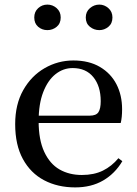

<svg xmlns="http://www.w3.org/2000/svg" viewBox="-20 -800 594 835"><path d="M307 15Q231 15 172 -16Q113 -47 79.5 -108.5Q46 -170 46 -260Q46 -346 81 -408Q116 -470 174 -503.5Q232 -537 299 -537Q367 -537 414.5 -509Q462 -481 486.5 -433.5Q511 -386 511 -325Q511 -289 505 -265H90V-297H370Q398 -297 408 -312Q418 -327 418 -360Q418 -425 386 -464.5Q354 -504 296 -504Q255 -504 221.5 -477.5Q188 -451 168 -399.5Q148 -348 148 -273Q148 -192 172.5 -139.5Q197 -87 239 -63Q281 -39 336 -39Q389 -39 427.5 -58Q466 -77 495 -112L512 -99Q480 -45 428.5 -15Q377 15 307 15ZM186 -669Q163 -669 146 -683.5Q129 -698 129 -724Q129 -749 146 -764.5Q163 -780 186 -780Q209 -780 226.5 -764.5Q244 -749 244 -724Q244 -698 226.5 -683.5Q209 -669 186 -669ZM412 -669Q389 -669 371 -683.5Q353 -698 353 -724Q353 -749 371 -764.5Q389 -780 412 -780Q434 -780 451.5 -764.5Q469 -749 469 -724Q469 -698 451.5 -683.5Q434 -669 412 -669Z"/></svg>

Font: Noto Serif TC ExtraLight Medium
Style: Regular
Weight: 500
Version: Version 2.002-H1;hotconv 1.1.0;makeotfexe 2.6.0